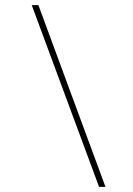

<svg xmlns="http://www.w3.org/2000/svg" viewBox="-20 -730 520 750"><path d="M130 -710 392 0H367L104 -710Z"/></svg>

Font: Raleway-v4020 Thin
Style: Italic
Weight: 250
Italic angle: -12°
Designer: Matt McInerney, Pablo Impallari, Rodrigo Fuenzalida
Foundry: Matt McInerney, Pablo Impallari, Rodrigo Fuenzalida
Version: Version 4.020;PS 004.020;hotconv 1.0.88;makeotf.lib2.5.64775